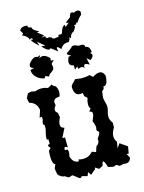

<svg xmlns="http://www.w3.org/2000/svg" viewBox="-115 -817 675 898"><g transform="rotate(-15 222.0 -368.0)"><path d="M195.3 12.7 168.9 5.9Q165 12.7 159.7 12.7Q155.3 12.7 142.8 1.7Q130.4 -9.3 126 -9.3L111.8 -4.4Q103.5 -4.4 94.2 -13.7Q73.7 -14.6 60.1 -32.7L55.7 -60.5L64 -80.6Q49.8 -83.5 49.8 -123L50.8 -147.5L62 -159.7Q53.7 -168 53.7 -172.4Q53.7 -177.7 63 -178.2L62.5 -201.7L57.1 -200.7Q54.7 -200.7 54.7 -210.4Q54.7 -219.2 63 -252.4V-271Q56.6 -271.5 56.6 -278.8Q56.6 -285.2 61 -296.9V-310.5L49.3 -309.6L60.5 -343.3Q56.2 -379.9 19.5 -389.6L15.1 -412.6L25.9 -433.6L43 -437.5L62 -433.6Q75.7 -439.5 91.8 -439.5Q106.4 -439.5 123.5 -433.6L144.5 -444.8Q144.5 -438 160.2 -431.2Q168.9 -417 168.9 -402.3Q168.9 -389.6 164.1 -380.4Q134.3 -379.9 134.3 -359.9L136.7 -346.7Q127 -334 127 -325.2Q127 -315.9 137.2 -309.6L141.6 -287.1Q131.3 -266.6 131.3 -253.4Q131.3 -236.8 149.4 -233.9L127 -189.5H140.1L140.6 -141.1Q134.3 -146 129.9 -146Q124 -146 124 -136.2L124.5 -131.3L130.9 -132.3Q140.1 -132.3 140.1 -119.6Q140.1 -107.4 136.7 -98.6Q146 -64.5 173.3 -64.5L174.8 -73.7Q183.1 -70.3 197.3 -70.3Q224.1 -70.3 244.1 -92.3L262.7 -85.4L271.5 -111.8Q286.6 -121.1 286.6 -135.3L285.6 -143.1Q300.8 -164.1 300.8 -172.9Q300.8 -175.3 295.9 -177.7Q291 -180.2 291 -185.1L293 -196.8Q293 -209 284.2 -229Q295.4 -254.4 295.4 -262.7Q295.4 -275.9 280.8 -275.9L290.5 -289.6Q283.7 -297.9 283.7 -311Q283.7 -323.7 289.6 -341.3L276.9 -352.5L273.9 -368.7L261.7 -367.2Q231.9 -367.2 231.9 -408.2Q231.9 -412.6 234.4 -416.5Q236.8 -420.4 240.5 -424.1Q244.1 -427.7 248.3 -431.6Q252.4 -435.5 255.9 -440.4L285.6 -436.5Q309.1 -436.5 326.7 -441.4L339.8 -428.7Q359.9 -441.4 373 -441.4Q391.1 -441.4 398.4 -419.4Q397 -373 376.5 -373H374L375 -368.2Q375 -360.8 363.8 -353.5L359.9 -323.7Q359.9 -315.9 364.3 -300.5Q368.7 -285.2 368.7 -277.3Q368.7 -267.6 364.7 -255.1Q360.8 -242.7 360.8 -231.9Q360.8 -214.4 373.5 -198.7V-175.8Q359.4 -152.8 359.4 -135.7Q359.4 -120.1 369.6 -106.9L364.3 -76.7L378.9 -97.2L414.1 -72.8L408.2 -39.1L397.9 -40L409.2 -19.5Q403.3 2.4 383.3 2.4L371.6 1L353.5 5.4L336.9 -3.9Q331.5 1.5 321.8 1.5L298.3 -3.9Q289.6 -34.7 283.2 -34.7Q278.8 -34.7 275.4 -15.6L255.9 -5.9L239.7 -17.1L236.8 -9.3L212.4 11.2L202.1 -4.9ZM120.1 -481Q98.1 -483.9 81.8 -499.5Q65.4 -515.1 65.4 -535.6L84.5 -540.5Q67.4 -544.4 67.4 -554.2Q67.4 -564.9 81.1 -576.9Q94.7 -588.9 103.5 -588.9Q108.9 -588.9 113.3 -585.9L127.9 -591.8L119.1 -576.7Q127.9 -584 137.2 -584Q152.8 -584 170.4 -564.9L168.5 -553.7L183.1 -552.7L168.5 -538.1L171.4 -521Q171.4 -512.7 167.2 -508.5Q163.1 -504.4 158 -501Q152.8 -497.6 148.2 -493.9Q143.6 -490.2 142.6 -483.4L125.5 -490.7ZM313.5 -477.1Q308.1 -487.3 298.8 -487.3Q291.5 -487.3 283.7 -482.4L280.8 -495.1L267.6 -483.4L266.6 -504.4Q246.6 -507.3 246.6 -524.4Q246.6 -532.7 253.4 -549.3L267.6 -551.8Q249.5 -559.6 249.5 -565.4Q249.5 -566.9 253.4 -569.8Q275.9 -585 278.8 -589.6Q281.7 -594.2 289.1 -594.2Q297.4 -594.2 313 -586.9L323.7 -587.9Q340.8 -587.9 340.8 -577.1L341.8 -573.2Q361.8 -573.2 364.3 -543L355.5 -540.5Q363.8 -534.7 363.8 -527.8Q363.8 -518.6 348.6 -507.8L333 -521.5L340.3 -488.3Q328.1 -496.1 320.8 -496.1Q312.5 -496.1 312.5 -484.9ZM183.1 -609.9Q179.2 -605.5 174.8 -605.5Q163.1 -605.5 142.6 -629.9L162.6 -627.9L128.9 -655.8L135.7 -634.8Q104.5 -662.6 104.5 -669.4Q104.5 -671.4 107.4 -671.4L114.7 -669.9Q111.8 -678.2 107.9 -678.2Q104 -678.2 99.6 -672.9Q96.2 -690.9 69.3 -702.6L76.7 -710L66.9 -726.1Q72.8 -741.2 94.2 -741.2L106 -740.2L105 -736.3Q105 -728.5 121.1 -728Q122.6 -711.9 152.8 -700.2L140.6 -697.3L168.9 -675.8L153.8 -668.9L172.9 -670.9Q174.3 -659.7 180.7 -659.7L187 -661.6L200.7 -657.7Q201.7 -649.4 214.8 -649.4L238.8 -653.3L230 -655.3L238.3 -661.1L245.1 -659.7Q250.5 -659.7 252.4 -664.8Q254.4 -669.9 256.6 -676.5Q258.8 -683.1 262.7 -689.5Q266.6 -695.8 275.9 -698.2V-687L296.4 -704.1H283.2Q283.2 -709 308.1 -726.6Q311.5 -746.1 321.3 -746.1Q325.7 -746.1 331.1 -742.2Q340.8 -747.6 348.1 -747.6Q357.4 -747.6 362.8 -738.8L361.3 -724.1Q345.7 -711.4 336.4 -693.8H328.6L328.1 -686.5L316.4 -686L319.8 -676.8L307.1 -657.2Q291 -652.8 287.6 -630.4L280.3 -637.2V-634.3Q280.3 -624.5 271.5 -615.7H266.6Q242.7 -615.7 231 -592.8Q218.8 -606.4 213.9 -606.4Q210.9 -606.4 210.9 -601.6L213.9 -585.9Z"/></g></svg>

Font: Truetypewriter PolyglOTT
Style: Regular
Weight: 400
Designer: Sergey Beatoff a.k.a. Sam_T
Version: Version 3.76